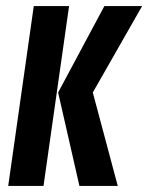

<svg xmlns="http://www.w3.org/2000/svg" viewBox="-20 -611 487 631"><path d="M241 0 171 -307 323 -591H447L285 -307L367 0ZM7 0 91 -591H207L123 0Z"/></svg>

Font: Alumni Sans Thin
Style: Bold Italic
Weight: 700
Italic angle: -8°
Version: Version 1.016